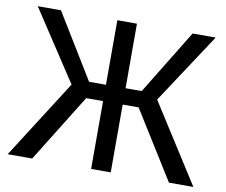

<svg xmlns="http://www.w3.org/2000/svg" viewBox="-78 -808 1064 904"><g transform="rotate(10 454.0 -355.5)"><path d="M582 -324.2H505.9V0H412.1V-324.2H331.5L130.4 0H13.2L252.4 -375L31.7 -710.9H142.6L331.5 -402.3H412.1V-710.9H505.9V-402.3H583L772 -710.9H882.3L661.6 -375.5L900.9 0H784.2Z"/></g></svg>

Font: Roboto-ThirdPerson-AD3FC
Style: ThirdPerson-AD3FC
Weight: 400
Designer: Google
Version: Version 2.137; 2017